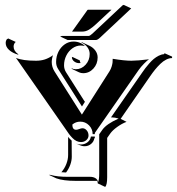

<svg xmlns="http://www.w3.org/2000/svg" viewBox="-20 -713 712 772"><path d="M2.9 -540Q2.9 -548.8 7.6 -555.2L13.2 -558.3L43.2 -544.4Q34.7 -537.1 34.7 -525.6Q34.7 -508.3 53.2 -495.1L53.7 -492.9Q30 -499.8 16.5 -512.2Q2.9 -524.7 2.9 -540ZM44.2 -480.2Q71.3 -468.8 124.8 -468.8Q144.3 -468.8 160.3 -474Q176.3 -479.2 193.4 -491Q190.9 -485.8 189.5 -477.8Q188 -469.7 188 -464.1Q188 -443.6 199.2 -425.8L309.3 -252.2L419.9 -425.8Q426 -435.3 429.1 -445.9Q432.1 -456.5 432.6 -462.3Q433.1 -468 433.1 -476.6Q480.2 -468.8 508.3 -468.8Q532 -468.8 579.1 -474.6Q572.8 -470.9 559.4 -457.4Q546.1 -443.8 537.6 -431.6L361.3 -178.5V-173.8H352.5Q352.5 -194.3 337.9 -209.1Q323.2 -223.9 302.7 -223.9Q284.7 -223.9 270.8 -212.2Q270.8 -191.4 285.9 -191.2Q291 -191.2 298.7 -194.2Q306.4 -197.3 311.5 -197.3Q321.5 -197.3 328.7 -188.7Q335.9 -180.2 335.9 -168.2Q335.9 -157.2 327 -149.5Q318.1 -141.8 305.7 -141.8Q296.4 -141.8 287.8 -145.9Q279.3 -149.9 271.4 -158.1Q263.4 -166.3 257.4 -174.2Q251.5 -182.1 243.7 -194.1ZM176.8 -9.8H182.9Q210.2 -2 253.9 -2H343.3Q354.2 -2 363 2.9Q371.8 7.8 374.5 18.8Q378.9 8.8 378.9 -14.6V-173.1L391.4 -190.9Q408.2 -214.8 457 -236.3Q441.4 -241 429.9 -241H426.3L552 -421.6Q559.1 -431.6 564.5 -439Q569.8 -446.3 579.7 -457.5Q589.6 -468.8 598.3 -476Q606.9 -483.2 618 -488.9Q629.2 -494.6 639.6 -495.1L641.6 -499L671.9 -485.4V-479.5Q660.4 -479.5 648.3 -473.4Q636.2 -467.3 624.6 -456.1Q613 -444.8 603.5 -433.1Q594 -421.4 583.7 -406.5L465.1 -235.1L488.8 -223.1Q470 -216.1 451.3 -202.6Q432.6 -189.2 423.1 -175.8L410.9 -158.4V-0.7Q410.9 30.3 403.1 38.6L373 24.4Q373 18.8 370.8 14.2H283.9Q234.6 14.2 206.8 4.2ZM205.6 -464.1Q205.6 -485.8 214.8 -504.6Q224.1 -523.4 240.2 -534.7Q256.3 -545.9 275.4 -545.9Q289.1 -545.9 301 -541.1Q313 -536.4 321.3 -528.1L317.6 -528.8Q311.5 -529.8 305.4 -530Q287.1 -530 271.5 -519Q255.9 -508.1 246.7 -489.7Q237.5 -471.4 237.5 -450.2Q237.5 -435.3 245.6 -422.4L320.1 -305.2L321.8 -304.2L309.6 -284.9L213.9 -435.3Q205.3 -448.7 205.6 -464.1ZM221.7 -566.4 228.8 -568.4H335.9Q341.3 -568.4 351.3 -577.6L472.7 -691.4L477.5 -693.4L507.6 -679.2L382.6 -562Q372.1 -552.2 366 -552.2H251.7ZM226.8 -20.5Q240 -35.9 246.9 -54.1Q253.9 -72.3 253.9 -89.8V-162.6Q261 -153.8 268.1 -147.7L268.6 -83Q268.6 -67.4 262.7 -50.9Q256.8 -34.4 245.6 -19.5Q236.3 -19.8 226.8 -20.5ZM268.1 -436.3 268.3 -438.2Q275.9 -434.8 284.4 -434.6Q307.6 -434.6 324.1 -452.6Q340.6 -470.7 340.6 -496.1Q340.6 -510.5 331.7 -522.7Q322.8 -534.9 307.9 -541.7L308.6 -543.7L338.6 -529.5Q354 -522.5 363.3 -509.8Q372.6 -497.1 372.6 -482.2Q372.6 -455.8 355.6 -437.3Q338.6 -418.7 314.5 -418.7Q305.7 -418.7 298.1 -422.1ZM269 -481.9 271 -484.1 301 -470Q301 -465.6 303 -461.4L304.4 -459.7Q301 -459 297.4 -459.2Q287.8 -459.2 279.1 -465.3Q270.3 -471.4 269 -481.9ZM269.5 -585.9 331.5 -672.6Q332.3 -673.8 334.2 -673.8H428.2L366.7 -616.5Q350.8 -601.6 337.9 -593.8Q325 -585.9 310.1 -585.9ZM284.4 -136.7Q294.9 -131.8 305.7 -132.1Q320.6 -132.1 332 -141.1Q343.5 -150.1 345.5 -164.1H361.3V-157.2H359.4Q357.2 -143.3 346.1 -134.2Q335 -125 320.3 -125Q309.8 -125 298.6 -130.1Z"/></svg>

Font: AgreloyS1
Style: Medium
Weight: 400
Designer: gluk
Foundry: gluk
Version: Version 0.27